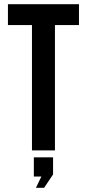

<svg xmlns="http://www.w3.org/2000/svg" viewBox="-20 -720 436 919"><path d="M18 -700H358V-600H243V0H133V-600H18ZM142 125V33H234V115L191 179H152L178 125Z"/></svg>

Font: Bebas Neue Bold
Style: Regular
Weight: 700
Designer: Ryoichi Tsunekawa & LGV (GE)
Foundry: Free Software Foundation, Inc.
Version: Version 1.003 August 13, 2016